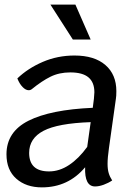

<svg xmlns="http://www.w3.org/2000/svg" viewBox="-20 -800 601 830"><path d="M451 -160Q445 -118 445 -92Q445 -68 450 -51.5Q455 -35 465 -20Q449 -9 428.5 -1.5Q408 6 391 6Q345 6 348 -77Q275 10 161 10Q93 10 50.5 -27.5Q8 -65 8 -133Q8 -230 103 -278Q198 -326 381 -334L386 -373Q388 -393 388 -401Q388 -444 362.5 -465.5Q337 -487 284 -487Q236 -487 198.5 -468.5Q161 -450 118 -415Q112 -410 104 -410Q91 -410 77.5 -424Q64 -438 55 -461Q101 -505 165 -532.5Q229 -560 302 -560Q388 -560 435.5 -519Q483 -478 483 -406Q483 -384 481 -373ZM357 -165 372 -272Q230 -267 168 -234.5Q106 -202 106 -139Q106 -59 192 -59Q237 -59 279 -87Q321 -115 357 -165ZM198 -780H306L372 -629H295Z"/></svg>

Font: Krub Medium
Style: Italic
Weight: 500
Italic angle: -8°
Designer: Ekaluck Peanpanawate
Foundry: Cadson Demak Co.,Ltd.
Version: Version 1.000; ttfautohint (v1.6)